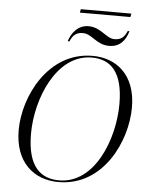

<svg xmlns="http://www.w3.org/2000/svg" viewBox="-64 -1036 845 1098"><g transform="rotate(5 359.0 -487.0)"><path d="M351 -965H641L645 -985H355ZM296 -796H306C319 -827 337 -850 378 -850C432 -850 460 -790 534 -790C597 -790 628 -832 643 -884H633C618 -849 600 -831 561 -831C512 -831 481 -892 407 -892C345 -892 309 -840 296 -796ZM313 11C571 11 695 -258 695 -450C695 -641 579 -725 446 -725C191 -725 61 -458 61 -266C61 -81 171 11 313 11ZM316 1C215 1 133 -56 133 -251C133 -451 239 -715 442 -715C546 -715 622 -653 622 -464C622 -263 521 1 316 1Z"/></g></svg>

Font: Noto Serif Display Light
Style: Italic
Weight: 300
Italic angle: -12°
Designer: Monotype Design Team
Foundry: Monotype Imaging Inc.
Version: Version 2.009